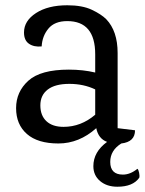

<svg xmlns="http://www.w3.org/2000/svg" viewBox="-20 -529 549 728"><path d="M398 85Q398 133 446 133Q474 133 501 111Q505 114 507.5 126Q510 138 508 145Q484 179 425 179Q385 179 359.5 157.5Q334 136 334 101Q334 47 386 9Q353 -3 345 -43Q280 15 201.5 15Q123 15 82 -21Q41 -57 41 -119Q41 -181 87.5 -223Q134 -265 241 -265Q295 -265 341 -254V-323Q341 -449 235 -449Q187 -449 163.5 -420.5Q140 -392 138 -353Q109 -350 90 -363Q71 -376 71 -406Q71 -450 116.5 -479.5Q162 -509 235 -509Q292 -509 328 -492Q364 -475 383 -456Q426 -411 426 -328V-43L492 -35Q492 9 440 15Q398 41 398 85ZM341 -190Q297 -211 243 -211Q189 -211 161 -189.5Q133 -168 133 -129.5Q133 -91 156 -69.5Q179 -48 221 -48Q287 -48 341 -94Z"/></svg>

Font: Karma Medium
Style: Regular
Weight: 500
Designer: Joana Correia
Foundry: Indian Type Foundry
Version: Version 1.202;PS 1.0;hotconv 1.0.78;makeotf.lib2.5.61930; tt